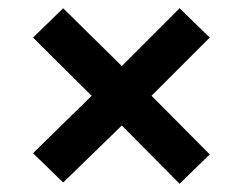

<svg xmlns="http://www.w3.org/2000/svg" viewBox="-20 -514 588 465"><path d="M60 -143 202 -282 60 -423 133 -494 275 -354 415 -494 488 -423 347 -282 488 -140 415 -69 275 -210 133 -72Z"/></svg>

Font: Niramit SemiBold
Style: Regular
Weight: 600
Designer: Katatrad Aksorn Co.,Ltd.
Foundry: Cadson Demak Co.,Ltd.
Version: Version 1.001; ttfautohint (v1.6)